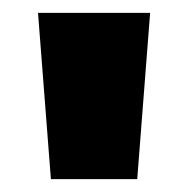

<svg xmlns="http://www.w3.org/2000/svg" viewBox="-20 -734 292 298"><path d="M213 -714H39L59 -456H193Z"/></svg>

Font: Noto Sans Arabic UI XCn Bk
Style: Regular
Weight: 900
Width: 2
Designer: Monotype Design Team, Nadine Chahine and Nizar Qandah
Foundry: Monotype Imaging Inc.
Version: Version 2.010